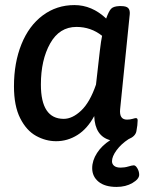

<svg xmlns="http://www.w3.org/2000/svg" viewBox="-20 -549 585 756"><path d="M528 139Q528 156 501.5 171.5Q475 187 439 187Q393 187 368 166.5Q343 146 343 113Q343 83 362 53.5Q381 24 414 3Q354 -13 351 -92Q324 -42 285 -17.5Q246 7 201 7Q160 7 122 -14Q84 -35 59.5 -83.5Q35 -132 35 -209Q35 -302 64.5 -375Q94 -448 148.5 -488.5Q203 -529 273 -529Q342 -529 398 -476Q408 -504 417 -514Q426 -524 449 -525H457Q477 -525 484.5 -517.5Q492 -510 491 -494L453 -119Q449 -78 480 -78Q492 -78 502 -81Q512 -84 515 -84Q522 -84 522 -75Q522 -58 517 -32Q513 -12 486 -1Q457 18 439 42.5Q421 67 421 86Q421 97 429.5 104Q438 111 455 111Q471 111 485.5 106.5Q500 102 507 102Q514 102 521 114Q528 126 528 139ZM382 -408Q338 -443 281 -443Q214 -443 177.5 -378Q141 -313 141 -216Q141 -81 231 -81Q265 -81 299.5 -113.5Q334 -146 358 -216L373 -348Q378 -390 382 -408Z"/></svg>

Font: Asap-MediumItalic
Style: Italic
Weight: 500
Italic angle: -6°
Designer: Pablo Cosgaya
Foundry: Omnibus-Type
Version: Version 2.000; ttfautohint (v1.8)